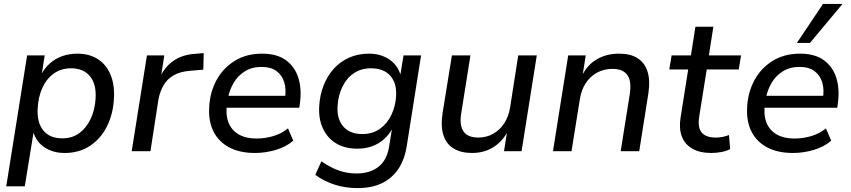

<svg xmlns="http://www.w3.org/2000/svg" viewBox="-20 -775 4362 984"><path d="M12 180 119 -491H209L193 -389H189Q208 -426 236 -450.5Q264 -475 299.5 -487.5Q335 -500 376 -500Q438 -500 481.5 -472Q525 -444 546.5 -392Q568 -340 564 -271Q560 -192 529 -129Q498 -66 442.5 -28.5Q387 9 311 9Q252 9 208.5 -19.5Q165 -48 149 -103H153L107 180ZM299 -66Q351 -66 387.5 -93.5Q424 -121 445.5 -167.5Q467 -214 470 -273Q474 -345 440.5 -385Q407 -425 344 -425Q293 -425 255.5 -398Q218 -371 197 -324.5Q176 -278 173 -219Q169 -147 202 -106.5Q235 -66 299 -66Z M655 0 733 -491H822L804 -375H799Q820 -428 866.5 -461.5Q913 -495 979 -499L1024 -503L1022 -418L952 -412Q903 -408 870 -389Q837 -370 818.5 -338.5Q800 -307 792 -265L751 0Z M1287 9Q1209 9 1155 -19.5Q1101 -48 1074.5 -100.5Q1048 -153 1052 -225Q1056 -303 1090 -365Q1124 -427 1183.5 -463.5Q1243 -500 1323 -500Q1400 -500 1446 -466Q1492 -432 1509.5 -374.5Q1527 -317 1517 -246L1514 -223H1124L1133 -284H1460L1440 -268Q1448 -316 1437 -352.5Q1426 -389 1397.5 -410.5Q1369 -432 1320 -432Q1271 -432 1235 -409.5Q1199 -387 1177.5 -350.5Q1156 -314 1148 -271L1144 -247Q1135 -191 1150 -150Q1165 -109 1202 -87Q1239 -65 1294 -65Q1337 -65 1379 -77Q1421 -89 1456 -117L1483 -54Q1446 -22 1393 -6.5Q1340 9 1287 9Z M1813 189Q1748 189 1692.5 170.5Q1637 152 1596 121L1627 52Q1655 71 1683.5 85Q1712 99 1742.5 106.5Q1773 114 1807 114Q1876 114 1919.5 80Q1963 46 1974 -23L1990 -122H1994Q1976 -87 1949 -62.5Q1922 -38 1887 -25.5Q1852 -13 1811 -13Q1748 -13 1703 -40Q1658 -67 1635 -116.5Q1612 -166 1616 -231Q1619 -287 1638 -336Q1657 -385 1690 -422Q1723 -459 1769 -479.5Q1815 -500 1871 -500Q1931 -500 1975 -470.5Q2019 -441 2035 -385L2031 -386L2048 -491H2138L2065 -29Q2054 43 2021 91.5Q1988 140 1936 164.5Q1884 189 1813 189ZM1837 -88Q1889 -88 1926.5 -114.5Q1964 -141 1985.5 -185.5Q2007 -230 2010 -283Q2014 -349 1980 -387Q1946 -425 1881 -425Q1830 -425 1792.5 -399Q1755 -373 1734 -328.5Q1713 -284 1710 -231Q1706 -165 1739.5 -126.5Q1773 -88 1837 -88Z M2399 9Q2343 9 2305.5 -13.5Q2268 -36 2253 -81Q2238 -126 2248 -194L2296 -491H2391L2344 -196Q2337 -156 2344 -127.5Q2351 -99 2372.5 -84.5Q2394 -70 2431 -70Q2474 -70 2508.5 -90Q2543 -110 2565 -144.5Q2587 -179 2594 -223L2636 -491H2731L2653 0H2563L2580 -107H2585Q2557 -51 2509 -21Q2461 9 2399 9Z M2814 0 2892 -491H2982L2965 -384H2961Q2989 -442 3038.5 -471Q3088 -500 3153 -500Q3210 -500 3246.5 -477.5Q3283 -455 3298 -410Q3313 -365 3303 -297L3256 0H3161L3208 -295Q3214 -336 3207 -364Q3200 -392 3178.5 -407Q3157 -422 3119 -422Q3074 -422 3038.5 -402Q3003 -382 2981 -347.5Q2959 -313 2952 -268L2909 0Z M3626 9Q3566 9 3527.5 -13.5Q3489 -36 3474 -76.5Q3459 -117 3468 -173L3507 -419H3410L3422 -491H3521L3544 -638H3636L3613 -491H3778L3766 -419H3602L3564 -181Q3554 -122 3576 -96Q3598 -70 3648 -70Q3667 -70 3684 -73.5Q3701 -77 3716 -83L3722 -11Q3704 -1 3677.5 4Q3651 9 3626 9Z M4044 9Q3966 9 3912 -19.5Q3858 -48 3831.5 -100.5Q3805 -153 3809 -225Q3813 -303 3847 -365Q3881 -427 3940.5 -463.5Q4000 -500 4080 -500Q4157 -500 4203 -466Q4249 -432 4266.5 -374.5Q4284 -317 4274 -246L4271 -223H3881L3890 -284H4217L4197 -268Q4205 -316 4194 -352.5Q4183 -389 4154.5 -410.5Q4126 -432 4077 -432Q4028 -432 3992 -409.5Q3956 -387 3934.5 -350.5Q3913 -314 3905 -271L3901 -247Q3892 -191 3907 -150Q3922 -109 3959 -87Q3996 -65 4051 -65Q4094 -65 4136 -77Q4178 -89 4213 -117L4240 -54Q4203 -22 4150 -6.5Q4097 9 4044 9ZM4064 -555 4198 -755H4298L4131 -555Z"/></svg>

Font: Nunito Sans 10pt Medium
Style: Italic
Weight: 500
Italic angle: -9°
Designer: Vernon Adams
Foundry: Vernon Adams
Version: Version 3.101;gftools[0.9.27]